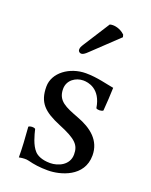

<svg xmlns="http://www.w3.org/2000/svg" viewBox="-131 -745 651 826"><g transform="rotate(20 195.0 -331.5)"><path d="M48 -138C52 -89 55 -42 55 0C65 -2 75 -3 80 -3C87 -3 93 -3 100 -1C127 6 154 10 191 10C247 10 350 -17 350 -116C350 -184 301 -224 233 -249C173 -272 133 -287 133 -342C133 -383 169 -406 203 -406C225 -406 283 -398 296 -313C302 -307 322 -308 328 -314C331 -350 333 -387 334 -420C303 -425 255 -439 203 -439C129 -439 62 -391 62 -327C62 -254 95 -223 172 -191C255 -157 274 -136 274 -93C274 -44 226 -23 189 -23C150 -23 128 -36 118 -47C96 -70 85 -114 79 -139C73 -145 54 -144 48 -138ZM227 -671 151 -552C143 -539 140 -535 140 -524C140 -517 147 -511 154 -511C161 -511 169 -515 184 -530L299 -639L296 -650C273 -672 247 -673 241 -673C236 -673 230 -672 227 -671Z"/></g></svg>

Font: Libertinus Math
Style: Regular
Weight: 400
Designer: Philipp H. Poll, Khaled Hosny
Foundry: Caleb Maclennan
Version: Version 7.050;RELEASE